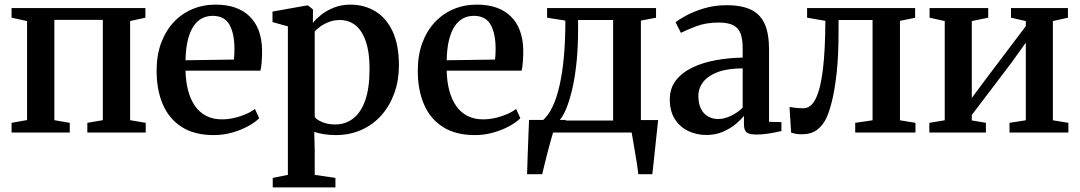

<svg xmlns="http://www.w3.org/2000/svg" viewBox="-20 -573 4668 830"><path d="M30 0V-42L97 -54V-482L30 -496.5V-538H608.5V-496.5L542.5 -482V-53.5L610 -42V0H357.5V-42L424.5 -53.5V-487H215V-53.5L281.5 -42V0Z M904.5 11Q820.5 11 765.8 -24Q711 -59 684 -121.5Q657 -184 657 -267Q657 -333.5 676.2 -386.2Q695.5 -439 730 -476.2Q764.5 -513.5 811 -533.2Q857.5 -553 912 -553Q1006.5 -553 1058.5 -502.8Q1110.5 -452.5 1113 -358.5Q1113 -327 1111.2 -305Q1109.5 -283 1106 -267.5H782Q783 -220.5 793.2 -181.8Q803.5 -143 823 -115Q842.5 -87 871.5 -72Q900.5 -57 939.5 -57Q979 -57 1019.5 -70.8Q1060 -84.5 1082 -102L1100.5 -62Q1083.5 -44.5 1053 -27.8Q1022.5 -11 983.8 0Q945 11 904.5 11ZM782 -312.5 991 -315.5Q992.5 -326.5 993 -338.8Q993.5 -351 993.5 -362Q993.5 -427 972.2 -465.8Q951 -504.5 899 -504.5Q873.5 -504.5 852.8 -493.5Q832 -482.5 816.5 -459.5Q801 -436.5 792 -400Q783 -363.5 782 -312.5Z M1159 237V196L1224.5 183V-459L1158 -477.5V-523L1304 -549H1312.5L1333 -532L1332.5 -474Q1345.5 -490.5 1368.5 -509Q1391.5 -527.5 1423.8 -540.2Q1456 -553 1494.5 -553Q1554 -553 1601.5 -524.8Q1649 -496.5 1676.8 -438.2Q1704.5 -380 1704.5 -289.5Q1704.5 -226 1685 -171.2Q1665.5 -116.5 1629.5 -75.5Q1593.5 -34.5 1543 -11.8Q1492.5 11 1430.5 11Q1404.5 11 1378.5 6.8Q1352.5 2.5 1338.5 -3L1340.5 78V183L1430 196V237ZM1429.5 -35Q1473 -35 1506.5 -60.5Q1540 -86 1558.8 -139Q1577.5 -192 1577.5 -275Q1577.5 -331.5 1567.8 -371.8Q1558 -412 1540.5 -437.5Q1523 -463 1499.8 -474.8Q1476.5 -486.5 1450 -486.5Q1424 -486.5 1402.5 -478.2Q1381 -470 1365 -458.5Q1349 -447 1340.5 -437V-67.5Q1348.5 -55.5 1372.8 -45.2Q1397 -35 1429.5 -35Z M2033.5 11Q1949.5 11 1894.8 -24Q1840 -59 1813 -121.5Q1786 -184 1786 -267Q1786 -333.5 1805.2 -386.2Q1824.5 -439 1859 -476.2Q1893.5 -513.5 1940 -533.2Q1986.5 -553 2041 -553Q2135.5 -553 2187.5 -502.8Q2239.5 -452.5 2242 -358.5Q2242 -327 2240.2 -305Q2238.5 -283 2235 -267.5H1911Q1912 -220.5 1922.2 -181.8Q1932.5 -143 1952 -115Q1971.5 -87 2000.5 -72Q2029.5 -57 2068.5 -57Q2108 -57 2148.5 -70.8Q2189 -84.5 2211 -102L2229.5 -62Q2212.5 -44.5 2182 -27.8Q2151.5 -11 2112.8 0Q2074 11 2033.5 11ZM1911 -312.5 2120 -315.5Q2121.5 -326.5 2122 -338.8Q2122.5 -351 2122.5 -362Q2122.5 -427 2101.2 -465.8Q2080 -504.5 2028 -504.5Q2002.5 -504.5 1981.8 -493.5Q1961 -482.5 1945.5 -459.5Q1930 -436.5 1921 -400Q1912 -363.5 1911 -312.5Z M2307 0V-49L2324.5 -51Q2349.5 -72 2368.2 -111Q2387 -150 2399.2 -205Q2411.5 -260 2417.8 -330Q2424 -400 2424 -484L2345 -496.5V-538H2816V-496.5L2750.5 -484V0ZM2398 -52H2630.5V-486.5H2479V-441.5Q2479 -372.5 2473 -310.5Q2467 -248.5 2455.8 -197Q2444.5 -145.5 2429.8 -108.2Q2415 -71 2398 -52ZM2258.5 180Q2259.5 146.5 2260.8 107.5Q2262 68.5 2263.8 27.2Q2265.5 -14 2267 -54.5H2427L2372 -4Q2367.5 10.5 2360.5 35.8Q2353.5 61 2346.2 89.2Q2339 117.5 2333 142Q2327 166.5 2324 180ZM2739.5 180Q2737.5 160.5 2733.5 135.8Q2729.5 111 2725.2 85.2Q2721 59.5 2717 37Q2713 14.5 2710.5 -1L2674 -54H2825Q2823 -35 2820.5 -11.2Q2818 12.5 2815.2 38.5Q2812.5 64.5 2809.8 90.2Q2807 116 2804.5 139.2Q2802 162.5 2800 180Z M3033 10.5Q2991 10.5 2955 -6.8Q2919 -24 2897.2 -58.2Q2875.5 -92.5 2875.5 -143.5Q2875.5 -192 2902.2 -226Q2929 -260 2974.2 -281.5Q3019.5 -303 3075.5 -313Q3131.5 -323 3190.5 -324V-363.5Q3190.5 -402.5 3181.8 -427Q3173 -451.5 3150.5 -463.5Q3128 -475.5 3087 -475.5Q3032.5 -475.5 2990.5 -459.8Q2948.5 -444 2923.5 -431L2900.5 -476.5Q2913.5 -488 2945.8 -505.5Q2978 -523 3023.2 -536.8Q3068.5 -550.5 3121 -550.5Q3188 -550.5 3228.2 -530.2Q3268.5 -510 3286.5 -467.8Q3304.5 -425.5 3304.5 -359.5V-46.5L3358 -45V-6.5Q3347 -4 3328.8 -0.2Q3310.5 3.5 3290 6Q3269.5 8.5 3250.5 8.5Q3221.5 8.5 3208.8 0Q3196 -8.5 3196 -37V-72.5Q3185 -57.5 3162 -38Q3139 -18.5 3106.5 -4Q3074 10.5 3033 10.5ZM3085 -58.5Q3111 -58.5 3139.8 -72.2Q3168.5 -86 3190.5 -107.5V-277.5Q3127 -277.5 3084.5 -262Q3042 -246.5 3020.5 -219.5Q2999 -192.5 2999 -157.5Q2999 -125 3010.2 -102.8Q3021.5 -80.5 3041 -69.5Q3060.5 -58.5 3085 -58.5Z M3445.5 7.5Q3430.5 7.5 3419 5.2Q3407.5 3 3400 0.5L3393 -110.5Q3403.5 -108.5 3420.2 -106.8Q3437 -105 3453.5 -105Q3486 -105 3506.8 -147.5Q3527.5 -190 3537.5 -274Q3547.5 -358 3548 -483L3469 -496.5V-538H3936V-496L3870.5 -483V-53L3937.5 -42V0H3677V-42L3752 -53V-486.5H3605V-436.5Q3605 -332 3596.8 -258Q3588.5 -184 3576.5 -136Q3564.5 -88 3552.5 -63Q3537.5 -31 3512.2 -11.8Q3487 7.5 3445.5 7.5Z M3997.5 0V-42L4064 -53V-482L3998.5 -496.5V-538H4252V-496.5L4181 -482V-149.5L4241.5 -231L4414.5 -460V-482L4350.5 -496.5V-538H4596.5V-496.5L4531.5 -482V-53L4598.5 -42V0H4344V-42L4414.5 -53V-388.5L4351 -300L4181 -76V-52.5L4242 -42V0Z"/></svg>

Font: Merriweather 60pt SemiBold
Style: Regular
Weight: 600
Version: Version 2.100